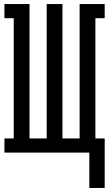

<svg xmlns="http://www.w3.org/2000/svg" viewBox="-20 -755 540 950"><path d="M422 175V0H2V-70H48V-665H2V-735H126V-70H211V-735H289V-70H374V-735H498V-665H452V-70H498V175Z"/></svg>

Font: Iosevka Curly Slab
Style: Regular
Weight: 400
Monospace: yes
Designer: Belleve Invis
Foundry: Belleve Invis
Version: Version 22.1.2; ttfautohint (v1.8.4)